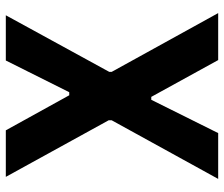

<svg xmlns="http://www.w3.org/2000/svg" viewBox="-75 -695 770 660"><g transform="rotate(-90 310.0 -365.0)"><path d="M32 -730 226.5 -376.5V-366L25 0H182.5L297 -230H307L433.5 0H595L393 -366V-374.5L587.5 -730H432L323 -512H312.5L192 -730Z"/></g></svg>

Font: Monaspace Neon
Style: Bold
Weight: 700
Designer: Riley Cran & the Lettermatic Team
Foundry: Lettermatic
Version: Version 1.200 (Monaspace Neon)